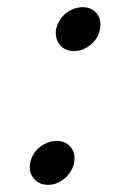

<svg xmlns="http://www.w3.org/2000/svg" viewBox="-20 -498 362 534"><path d="M186 -356Q160 -356 146 -374Q132 -392 136 -417Q140 -434 150.5 -448Q161 -462 177 -470Q193 -478 210 -478Q235 -478 249 -460.5Q263 -443 258 -417Q254 -392 232.5 -374Q211 -356 186 -356ZM114 16Q88 16 73.5 -2Q59 -20 64 -45Q67 -62 78 -76Q89 -90 105 -98Q121 -106 138 -106Q163 -106 177 -88.5Q191 -71 186 -45Q181 -20 160 -2Q139 16 114 16Z"/></svg>

Font: Wittgenstein
Style: Italic
Weight: 400
Italic angle: -11°
Designer: Jörg Drees
Foundry: Jörg Drees
Version: Version 1.500